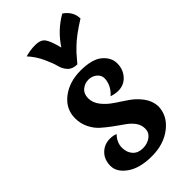

<svg xmlns="http://www.w3.org/2000/svg" viewBox="-270 -947 1042 1042"><g transform="rotate(-45 251.0 -426.0)"><path d="M451 -150Q451 -78 389 -29Q327 20 235 20Q143 20 90.5 -17Q38 -54 38 -102Q38 -150 67.5 -179.5Q97 -209 141 -209Q164 -209 184 -201Q152 -167 152 -129Q152 -91 173 -68Q194 -45 230 -45Q266 -45 290.5 -63.5Q315 -82 315 -111.5Q315 -141 298 -164Q281 -187 255.5 -204.5Q230 -222 200 -244Q170 -266 144.5 -288.5Q119 -311 102 -345.5Q85 -380 85 -421Q85 -492 143.5 -537.5Q202 -583 289.5 -583Q377 -583 417.5 -549Q458 -515 458 -469.5Q458 -424 429.5 -392Q401 -360 356 -360Q334 -360 306 -369Q328 -388 340 -412.5Q352 -437 352 -461Q352 -485 332 -501.5Q312 -518 284 -518Q256 -518 234 -499.5Q212 -481 212 -447Q212 -413 235.5 -383Q259 -353 293 -330.5Q327 -308 361.5 -284.5Q396 -261 422 -226.5Q448 -192 451 -150ZM137 -844Q174 -855 213.5 -855Q253 -855 270 -833.5Q287 -812 304 -745Q356 -825 438 -872Q488 -838 489 -783Q407 -732 366 -691Q366 -691 343 -668Q337 -662 321 -642.5Q305 -623 301 -619Q265 -619 246 -639Q227 -659 220 -687Q213 -715 192 -761Q171 -807 137 -844Z"/></g></svg>

Font: Merienda One
Style: Regular
Weight: 400
Designer: Eduardo Rodriguez Tunni
Foundry: Eduardo Rodriguez Tunni
Version: Version 1.001